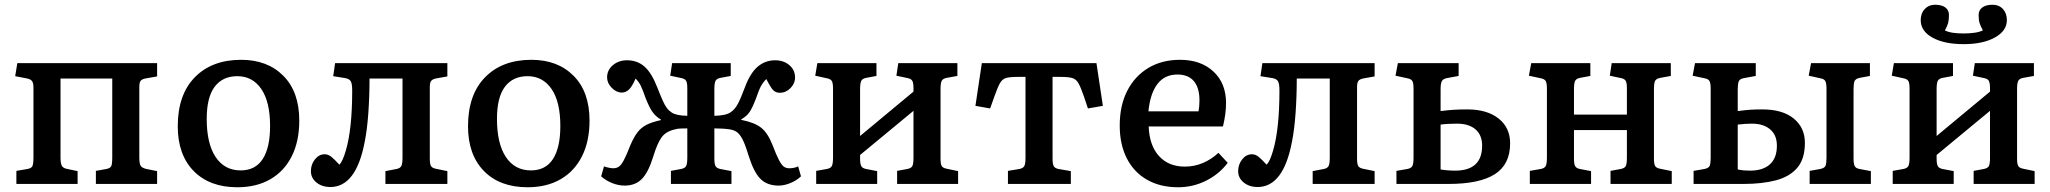

<svg xmlns="http://www.w3.org/2000/svg" viewBox="-20 -775 8638 809"><path d="M49 0V-55L96 -63Q112 -66 116.5 -75Q121 -84 121 -115V-406Q121 -426 114.5 -434Q108 -442 91 -445L44 -454L53 -509H642V-453L596 -445Q579 -442 573 -435Q567 -428 567 -409V-111Q567 -85 573 -76Q579 -67 597 -63L642 -54V0H384V-55L428 -63Q444 -66 448.5 -74.5Q453 -83 453 -114V-444H235V-111Q235 -87 240.5 -76.5Q246 -66 264 -63L307 -54V0Z M980 14Q863 14 796 -54.5Q729 -123 729 -243Q729 -376 801 -449.5Q873 -523 996 -523Q1107 -523 1174 -455.5Q1241 -388 1241 -267Q1241 -180 1209.5 -117Q1178 -54 1119.5 -20Q1061 14 980 14ZM994 -57Q1056 -57 1087 -105Q1118 -153 1118 -244Q1118 -346 1081 -400Q1044 -454 980 -454Q918 -454 884.5 -409.5Q851 -365 851 -274Q851 -170 888.5 -113.5Q926 -57 994 -57Z M1372 13Q1337 13 1313.5 -6Q1290 -25 1290 -54Q1290 -82 1307 -103.5Q1324 -125 1348 -125Q1363 -125 1376.5 -114Q1390 -103 1410 -81Q1424 -95 1437 -140Q1464 -231 1464 -394Q1464 -422 1458 -432.5Q1452 -443 1434 -446L1384 -454L1392 -509H1865V-453L1820 -445Q1803 -442 1797 -434.5Q1791 -427 1791 -409V-106Q1791 -84 1796 -75.5Q1801 -67 1816 -64L1865 -54V0H1604V-54L1651 -63Q1666 -66 1671 -75.5Q1676 -85 1676 -110V-444H1537Q1537 -369 1532 -299Q1527 -229 1517 -179Q1481 13 1372 13Z M2203 14Q2086 14 2019 -54.5Q1952 -123 1952 -243Q1952 -376 2024 -449.5Q2096 -523 2219 -523Q2330 -523 2397 -455.5Q2464 -388 2464 -267Q2464 -180 2432.5 -117Q2401 -54 2342.5 -20Q2284 14 2203 14ZM2217 -57Q2279 -57 2310 -105Q2341 -153 2341 -244Q2341 -346 2304 -400Q2267 -454 2203 -454Q2141 -454 2107.5 -409.5Q2074 -365 2074 -274Q2074 -170 2111.5 -113.5Q2149 -57 2217 -57Z M2612 7Q2586 7 2559.5 -3.5Q2533 -14 2513 -32L2525 -74Q2533 -71 2544.5 -68.5Q2556 -66 2564 -66Q2578 -66 2588 -73Q2598 -80 2609 -101Q2620 -122 2636 -163Q2651 -198 2666.5 -218Q2682 -238 2705 -249.5Q2728 -261 2765 -269V-271Q2743 -284 2729.5 -303Q2716 -322 2701 -360Q2687 -400 2679 -415.5Q2671 -431 2658 -444Q2644 -411 2630.5 -398Q2617 -385 2600 -385Q2577 -385 2557.5 -405Q2538 -425 2538 -449Q2538 -480 2562.5 -500.5Q2587 -521 2622 -521Q2665 -521 2695 -495Q2725 -469 2749 -408Q2763 -372 2772.5 -351Q2782 -330 2790.5 -319Q2799 -308 2810 -301Q2829 -288 2876 -287V-403Q2876 -426 2871 -434.5Q2866 -443 2851 -446L2804 -456L2812 -509H3059V-455L3016 -447Q3000 -444 2995 -434.5Q2990 -425 2990 -399V-287Q3040 -288 3060 -303Q3076 -314 3088 -335.5Q3100 -357 3119 -408Q3141 -467 3172.5 -494Q3204 -521 3246 -521Q3282 -521 3306 -500.5Q3330 -480 3330 -449Q3330 -423 3310.5 -403.5Q3291 -384 3266 -384Q3249 -384 3238 -395Q3227 -406 3209 -442Q3195 -428 3186.5 -412.5Q3178 -397 3165 -359Q3150 -320 3138 -302.5Q3126 -285 3103 -272V-270Q3159 -259 3187 -237Q3215 -215 3235 -164Q3251 -122 3262 -101Q3273 -80 3282.5 -73Q3292 -66 3306 -66Q3327 -66 3343 -74L3355 -32Q3336 -14 3310 -3.5Q3284 7 3261 7Q3213 7 3185 -20.5Q3157 -48 3136 -114Q3123 -157 3112 -181Q3101 -205 3088 -216Q3075 -227 3054 -230Q3041 -232 3024.5 -233Q3008 -234 2990 -234V-107Q2990 -84 2995 -75Q3000 -66 3015 -63L3062 -54V0H2807V-55L2850 -63Q2866 -66 2871 -75.5Q2876 -85 2876 -110V-234Q2865 -234 2849 -233.5Q2833 -233 2825 -230Q2787 -222 2768.5 -197.5Q2750 -173 2732 -114Q2712 -49 2684.5 -21Q2657 7 2612 7Z M3419 0V-55L3464 -63Q3480 -66 3485 -75.5Q3490 -85 3490 -111V-402Q3490 -425 3485 -433.5Q3480 -442 3465 -445L3415 -456L3424 -509H3673V-455L3630 -447Q3614 -444 3609 -434.5Q3604 -425 3604 -399V-202L3829 -389V-403Q3829 -426 3824 -434.5Q3819 -443 3804 -446L3757 -456L3765 -509H4014V-455L3969 -447Q3953 -444 3948 -434.5Q3943 -425 3943 -400V-106Q3943 -84 3948 -75.5Q3953 -67 3969 -64L4017 -54V0H3760V-55L3803 -63Q3819 -66 3824 -75Q3829 -84 3829 -110V-308L3604 -122V-107Q3604 -84 3609 -75Q3614 -66 3629 -63L3676 -54V0Z M4227 0V-55L4275 -63Q4291 -66 4296 -75.5Q4301 -85 4301 -111V-451H4269Q4236 -451 4219.5 -446.5Q4203 -442 4193 -424Q4183 -406 4169 -366L4152 -318L4090 -329L4117 -509H4600L4627 -329L4564 -318L4547 -369Q4534 -407 4524 -424.5Q4514 -442 4497 -446.5Q4480 -451 4448 -451H4415V-107Q4415 -84 4420 -75Q4425 -66 4440 -63L4492 -54V0Z M4944 14Q4868 14 4812.5 -18Q4757 -50 4727.5 -108.5Q4698 -167 4698 -246Q4698 -331 4730 -393Q4762 -455 4819 -489Q4876 -523 4952 -523Q5040 -523 5093 -473.5Q5146 -424 5146 -341Q5146 -296 5133 -242H4820Q4823 -162 4863.5 -117.5Q4904 -73 4972 -73Q5013 -73 5049 -88.5Q5085 -104 5114 -131L5153 -89Q5118 -42 5062.5 -14Q5007 14 4944 14ZM4819 -306H5030Q5034 -326 5034 -352Q5034 -405 5010.5 -433Q4987 -461 4941 -461Q4887 -461 4856.5 -420.5Q4826 -380 4819 -306Z M5279 13Q5244 13 5220.5 -6Q5197 -25 5197 -54Q5197 -82 5214 -103.5Q5231 -125 5255 -125Q5270 -125 5283.5 -114Q5297 -103 5317 -81Q5331 -95 5344 -140Q5371 -231 5371 -394Q5371 -422 5365 -432.5Q5359 -443 5341 -446L5291 -454L5299 -509H5772V-453L5727 -445Q5710 -442 5704 -434.5Q5698 -427 5698 -409V-106Q5698 -84 5703 -75.5Q5708 -67 5723 -64L5772 -54V0H5511V-54L5558 -63Q5573 -66 5578 -75.5Q5583 -85 5583 -110V-444H5444Q5444 -369 5439 -299Q5434 -229 5424 -179Q5388 13 5279 13Z M5864 0V-55L5910 -63Q5926 -66 5931 -75.5Q5936 -85 5936 -111V-402Q5936 -425 5931 -433.5Q5926 -442 5911 -445L5860 -456L5870 -509H6126V-455L6077 -446Q6061 -443 6055.5 -433.5Q6050 -424 6050 -399V-307Q6081 -311 6106 -312.5Q6131 -314 6163 -314Q6246 -314 6294.5 -275.5Q6343 -237 6343 -171Q6343 -82 6278.5 -41Q6214 0 6084 0ZM6111 -56Q6225 -56 6225 -161Q6225 -206 6197 -230Q6169 -254 6119 -254Q6077 -254 6050 -250V-61Q6080 -56 6111 -56Z M6426 0V-55L6472 -63Q6488 -66 6493 -75.5Q6498 -85 6498 -111V-402Q6498 -425 6493 -433.5Q6488 -442 6473 -445L6422 -456L6432 -509H6681V-455L6638 -447Q6622 -444 6617 -434.5Q6612 -425 6612 -399V-292H6835V-403Q6835 -426 6830 -434.5Q6825 -443 6810 -446L6763 -456L6771 -509H7020V-455L6976 -447Q6959 -444 6954 -434.5Q6949 -425 6949 -400V-106Q6949 -84 6954 -75.5Q6959 -67 6975 -64L7024 -54V0H6766V-55L6809 -63Q6825 -66 6830 -75Q6835 -84 6835 -110V-227H6612V-107Q6612 -84 6617 -75Q6622 -66 6637 -63L6684 -54V0Z M7116 0V-55L7162 -63Q7181 -67 7184.5 -78Q7188 -89 7188 -111V-402Q7188 -423 7183.5 -432.5Q7179 -442 7163 -445L7112 -456L7122 -509H7378V-455L7329 -446Q7310 -443 7306 -431.5Q7302 -420 7302 -399V-307Q7333 -311 7353.5 -312.5Q7374 -314 7406 -314Q7491 -314 7538 -275.5Q7585 -237 7585 -173Q7585 -105 7552.5 -67.5Q7520 -30 7462 -15Q7404 0 7328 0ZM7605 0V-55L7650 -63Q7669 -67 7672.5 -78Q7676 -89 7676 -111V-402Q7676 -423 7671.5 -432.5Q7667 -442 7651 -445L7601 -456L7611 -509H7859V-455L7816 -447Q7797 -443 7793.5 -431.5Q7790 -420 7790 -399V-107Q7790 -86 7794.5 -76Q7799 -66 7815 -63L7863 -54V0ZM7354 -56Q7408 -56 7437.5 -82.5Q7467 -109 7467 -161Q7467 -206 7438.5 -230Q7410 -254 7362 -254Q7344 -254 7332 -253Q7320 -252 7302 -250V-61Q7317 -58 7327.5 -57Q7338 -56 7354 -56Z M7955 0V-55L8000 -63Q8016 -66 8021 -75.5Q8026 -85 8026 -111V-402Q8026 -425 8021 -433.5Q8016 -442 8001 -445L7951 -456L7960 -509H8209V-455L8166 -447Q8150 -444 8145 -434.5Q8140 -425 8140 -399V-202L8365 -389V-403Q8365 -426 8360 -434.5Q8355 -443 8340 -446L8293 -456L8301 -509H8550V-455L8505 -447Q8489 -444 8484 -434.5Q8479 -425 8479 -400V-106Q8479 -84 8484 -75.5Q8489 -67 8505 -64L8553 -54V0H8296V-55L8339 -63Q8355 -66 8360 -75Q8365 -84 8365 -110V-308L8140 -122V-107Q8140 -84 8145 -75Q8150 -66 8165 -63L8212 -54V0ZM8254 -589Q8172 -589 8122.5 -616.5Q8073 -644 8073 -690Q8073 -719 8090 -737Q8107 -755 8133 -755Q8162 -755 8177 -743.5Q8192 -732 8192 -712Q8192 -691 8188.5 -678Q8185 -665 8175 -647Q8188 -640 8208 -637Q8228 -634 8253 -634Q8278 -634 8299.5 -637Q8321 -640 8335 -647Q8325 -665 8321 -678Q8317 -691 8317 -712Q8317 -732 8332.5 -743.5Q8348 -755 8375 -755Q8403 -755 8419.5 -737Q8436 -719 8436 -690Q8436 -645 8385.5 -617Q8335 -589 8254 -589Z"/></svg>

Font: Literata Medium
Style: Regular
Weight: 500
Designer: Latin by Veronika Burian and Jose Scaglione. Greek by Irene Vlachou. Cyrillic by Vera Evstafieva.
Foundry: TypeTogether
Version: Version 3.103; ttfautohint (v1.8.4.7-5d5b);gftools[0.9.29]